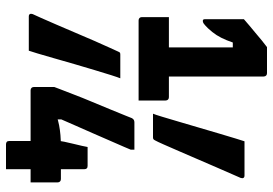

<svg xmlns="http://www.w3.org/2000/svg" viewBox="-155 -670 910 640"><g transform="rotate(90 300.0 -350.0)"><path d="M359 -405Q362 -412 369 -435Q376 -458 385.5 -490.5Q395 -523 405.5 -558.5Q416 -594 425.5 -626.5Q435 -659 442 -681.5Q449 -704 451 -710Q455 -710 471 -710Q487 -710 508 -710Q529 -710 545 -710Q561 -710 565 -710Q571 -710 573 -706.5Q575 -703 573 -697Q570 -690 560.5 -668.5Q551 -647 538 -617Q525 -587 511 -554.5Q497 -522 484 -492Q471 -462 461.5 -440.5Q452 -419 448 -412Q446 -408 444 -406.5Q442 -405 438 -405Q434 -405 423.5 -405Q413 -405 399 -405Q385 -405 374 -405Q363 -405 359 -405ZM241 -296Q238 -289 230.5 -265.5Q223 -242 213.5 -210Q204 -178 193.5 -142.5Q183 -107 174 -74.5Q165 -42 158 -19.5Q151 3 149 9Q145 9 129.5 9Q114 9 94.5 9Q75 9 58.5 9Q42 9 35 9Q29 9 27 5.5Q25 2 27 -4Q30 -10 39.5 -31.5Q49 -53 62 -83Q75 -113 89 -146Q103 -179 116 -209Q129 -239 139 -260.5Q149 -282 152 -289Q154 -294 156 -295Q158 -296 162 -296Q167 -296 177.5 -296Q188 -296 201 -296Q214 -296 224.5 -296Q235 -296 241 -296ZM544 85Q540 85 528 85Q516 85 502 85Q488 85 476.5 85Q465 85 461 85Q456 85 453 82.5Q450 80 450 74V-95Q450 -97 452.5 -109.5Q455 -122 459 -138Q463 -154 466 -167.5Q469 -181 470 -187H533Q539 -187 541.5 -184Q544 -181 544 -176V34Q544 41 544 59Q544 77 544 85ZM588 3H281Q276 3 273 0Q270 -3 270 -8V-76Q270 -77 277 -94.5Q284 -112 295 -141Q306 -170 319.5 -202Q333 -234 345 -263.5Q357 -293 365 -312.5Q373 -332 374 -335Q377 -340 380.5 -341.5Q384 -343 388 -343Q392 -343 405 -343Q418 -343 433.5 -343Q449 -343 462 -343Q475 -343 479 -343V-331Q478 -328 469.5 -308.5Q461 -289 449 -261.5Q437 -234 423.5 -203Q410 -172 397.5 -144Q385 -116 376.5 -96Q368 -76 365 -71L378 -126V-68L364 -83Q382 -89 397.5 -92Q413 -95 430.5 -96.5Q448 -98 472 -98H577Q582 -98 585 -95Q588 -92 588 -87Q588 -83 588 -70.5Q588 -58 588 -42.5Q588 -27 588 -14Q588 -1 588 3ZM37 -458H304Q309 -458 312 -455Q315 -452 315 -447Q315 -443 315 -430.5Q315 -418 315 -402.5Q315 -387 315 -374Q315 -361 315 -357H48Q43 -357 40 -360Q37 -363 37 -368Q37 -376 37 -385Q37 -394 37 -405.5Q37 -417 37 -430.5Q37 -444 37 -458ZM235 -396H132L138 -413Q138 -419 138 -424Q138 -429 138 -433.5Q138 -438 138 -442Q138 -444 138 -464.5Q138 -485 138 -516Q138 -547 138 -581.5Q138 -616 138 -647.5Q138 -679 138 -701L157 -671H105L130 -697Q122 -670 114 -650.5Q106 -631 97 -617Q88 -603 74 -588Q63 -577 58.5 -574Q54 -571 50 -571Q47 -571 45.5 -572.5Q44 -574 44 -578V-708Q54 -717 65.5 -726.5Q77 -736 89 -746Q102 -757 114 -767Q126 -777 137 -785Q142 -785 154.5 -785Q167 -785 182 -785Q197 -785 208.5 -785Q220 -785 224 -785Q229 -785 232 -782Q235 -779 235 -774Q235 -772 235 -744Q235 -716 235 -674Q235 -632 235 -585Q235 -538 235 -496Q235 -454 235 -426.5Q235 -399 235 -396Z"/></g></svg>

Font: RecMonoLinear Nerd Font Mono
Style: Bold
Weight: 700
Monospace: yes
Version: Version 1.085; ttfautohint (v1.8.4.7-5d5b);Nerd Fonts 3.2.1